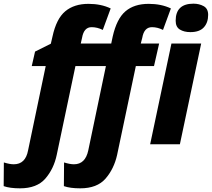

<svg xmlns="http://www.w3.org/2000/svg" viewBox="-121 -786 1154 1046"><path d="M916 -611Q966 -611 989.5 -637Q1013 -663 1013 -705Q1013 -739 988.5 -752.5Q964 -766 933 -766Q836 -766 836 -673Q836 -639 859 -625Q882 -611 916 -611ZM697 0H859L975 -549H813ZM-12 240Q80 240 126 187Q172 134 188 58L290 -426H456L360 33Q344 109 282 109Q260 109 228 99L227 228Q261 240 316 240Q408 240 454 187Q500 134 517 58L619 -426H718L746 -549H646L654 -580Q664 -638 707 -638Q737 -638 767 -623L810 -740Q758 -765 689 -765Q610 -765 562.5 -724.5Q515 -684 493 -587L485 -549H319L326 -580Q336 -638 378 -638Q409 -638 439 -623L482 -740Q430 -765 361 -765Q283 -765 234.5 -724.5Q186 -684 165 -587L156 -548L70 -505L52 -426H128L32 33Q18 109 -46 109Q-68 109 -100 99L-101 228Q-67 240 -12 240Z"/></svg>

Font: Noto Sans Display Extra
Style: Italic
Weight: 800
Italic angle: -12°
Designer: Monotype Design Team
Foundry: Monotype Imaging Inc.
Version: Version 1.900